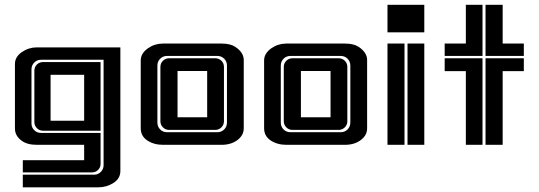

<svg xmlns="http://www.w3.org/2000/svg" viewBox="-20 -611 2273 810"><path d="M76.2 179.2V126H377Q393.6 126 405.3 114.3Q417 102.5 417 85.9V-358.9H152.8Q136.2 -358.9 124.5 -347.2Q112.8 -335.4 112.8 -318.8V-89.8Q112.8 -73.2 124.5 -61.8Q136.2 -50.3 152.8 -50.3H404.3V80.6Q404.3 95.2 393.8 105.7Q383.3 116.2 368.7 116.2H76.2V64.9H335V0H136.2Q94.7 0 71.8 -17.1Q43 -37.6 43 -69.3V-340.8Q43 -371.1 72 -391.1Q101.1 -411.1 134.3 -411.1H487.8V110.4Q487.8 142.1 459 160.6Q430.2 179.2 395 179.2ZM135.7 -338.9Q146.5 -349.1 161.1 -349.1H404.3V-59.6H161.1Q146.5 -59.6 135.7 -70.3Q125 -81.1 125 -95.7V-313Q125 -328.1 135.7 -338.9ZM193.4 -295.4V-101.6H335V-295.4Z M854 -311.5H729V-116.2H854ZM656.7 -328.6Q656.7 -344.2 667.5 -354.7Q678.2 -365.2 693.4 -365.2H888.2Q903.3 -365.2 914.1 -354.7Q924.8 -344.2 924.8 -328.6V-99.6Q924.8 -84.5 914.1 -73.7Q903.3 -63 888.2 -63H693.4Q678.2 -63 667.5 -73.7Q656.7 -84.5 656.7 -99.6ZM897 -53.2Q914.1 -53.2 925.8 -64.9Q937.5 -76.7 937.5 -93.8V-334.5Q937.5 -351.6 925.8 -363.3Q914.1 -375 897 -375H684.6Q667.5 -375 655.8 -363.3Q644 -351.6 644 -334.5V-93.8Q644 -76.7 655.8 -64.9Q667.5 -53.2 684.6 -53.2ZM573.7 -356Q573.7 -385.7 604 -407.2Q631.8 -426.8 666 -427.2H914.6Q951.7 -427.2 972.2 -413.6Q1008.3 -389.6 1008.3 -357.9V-69.8Q1008.3 -39.1 980 -19Q953.6 0 914.6 0H668Q629.4 0 601.1 -18.6Q573.7 -37.1 573.7 -70.3Z M1374.5 -311.5H1249.5V-116.2H1374.5ZM1177.2 -328.6Q1177.2 -344.2 1188 -354.7Q1198.7 -365.2 1213.9 -365.2H1408.7Q1423.8 -365.2 1434.6 -354.7Q1445.3 -344.2 1445.3 -328.6V-99.6Q1445.3 -84.5 1434.6 -73.7Q1423.8 -63 1408.7 -63H1213.9Q1198.7 -63 1188 -73.7Q1177.2 -84.5 1177.2 -99.6ZM1417.5 -53.2Q1434.6 -53.2 1446.3 -64.9Q1458 -76.7 1458 -93.8V-334.5Q1458 -351.6 1446.3 -363.3Q1434.6 -375 1417.5 -375H1205.1Q1188 -375 1176.3 -363.3Q1164.6 -351.6 1164.6 -334.5V-93.8Q1164.6 -76.7 1176.3 -64.9Q1188 -53.2 1205.1 -53.2ZM1094.2 -356Q1094.2 -385.7 1124.5 -407.2Q1152.3 -426.8 1186.5 -427.2H1435.1Q1472.2 -427.2 1492.7 -413.6Q1528.8 -389.6 1528.8 -357.9V-69.8Q1528.8 -39.1 1500.5 -19Q1474.1 0 1435.1 0H1188.5Q1149.9 0 1121.6 -18.6Q1094.2 -37.1 1094.2 -70.3Z M1770 -590.8V-474.6H1614.7V-590.8ZM1770 -427.2V0H1699.2V-427.2ZM1686.5 -427.2V0H1614.7V-427.2Z M2100.6 -590.8V-427.2H2189.9V-375H2028.3V-590.8ZM1945.3 -427.2V-590.8H2015.6V-375H1856V-427.2ZM1856 -311V-365.2H2015.6V0H1945.3V-311ZM2189.9 -365.2V-311H2100.6V0H2028.3V-365.2Z"/></svg>

Font: Ebtekar Inline 2
Style: Inline-2
Weight: 500
Designer: Arman Khorramak
Foundry: Arman Khorramak
Version: Version 2.000